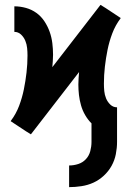

<svg xmlns="http://www.w3.org/2000/svg" viewBox="-20 -546 540 789"><path d="M264 223V134Q283 134 301.5 128Q320 122 333 108Q346 94 351 75Q356 56 356 37V-39Q341 -54 330 -73Q319 -92 313 -113Q307 -134 304.5 -155.5Q302 -177 302 -199Q302 -212 303 -225Q304 -238 305 -250L107 6L86 -7L24 -48L25 -50Q46 -78 58.5 -111Q71 -144 78 -178.5Q85 -213 89 -248Q93 -283 93 -318Q93 -333 91.5 -348.5Q90 -364 84 -378.5Q78 -393 66.5 -404Q55 -415 39 -415V-520Q63 -520 86.5 -513.5Q110 -507 129.5 -493Q149 -479 162.5 -458.5Q176 -438 184 -415.5Q192 -393 195 -369Q198 -345 198 -321Q198 -308 197 -295Q196 -282 195 -270L393 -526L414 -513L476 -472L475 -470Q454 -442 441.5 -409Q429 -376 422 -341.5Q415 -307 411 -272Q407 -237 407 -202Q407 -187 408.5 -171.5Q410 -156 416 -141.5Q422 -127 433.5 -116Q445 -105 461 -105V37Q461 62 456 87.5Q451 113 438.5 135.5Q426 158 406.5 176Q387 194 364 204.5Q341 215 315 219Q289 223 264 223Z"/></svg>

Font: Iosevka Term Curly Extrabold
Style: Regular
Weight: 800
Designer: Belleve Invis
Foundry: Belleve Invis
Version: Version 32.3.0